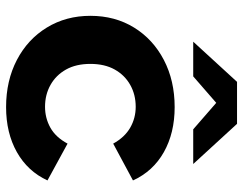

<svg xmlns="http://www.w3.org/2000/svg" viewBox="-104 -687 799 631"><g transform="rotate(90 295.5 -371.5)"><path d="M332 8Q245 8 177 -27.5Q109 -63 70.5 -126Q32 -189 32 -269Q32 -350 70.5 -412.5Q109 -475 177 -510.5Q245 -546 332 -546Q417 -546 480 -510.5Q543 -475 573 -409L452 -344Q431 -382 399.5 -400Q368 -418 331 -418Q291 -418 259 -400Q227 -382 208.5 -349Q190 -316 190 -269Q190 -222 208.5 -189Q227 -156 259 -138Q291 -120 331 -120Q368 -120 399.5 -137.5Q431 -155 452 -194L573 -128Q543 -63 480 -27.5Q417 8 332 8ZM117 -607 249 -751H387L519 -607H405L267 -727H369L231 -607Z"/></g></svg>

Font: Montserrat Thin
Style: Bold
Weight: 700
Version: Version 9.000